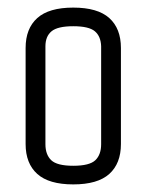

<svg xmlns="http://www.w3.org/2000/svg" viewBox="-20 -765 376 500"><path d="M46.7 -640.1Q46.7 -690.7 77.1 -718Q107.4 -745.2 170.8 -745.2Q234.3 -745.2 264.6 -718Q294.9 -690.7 294.9 -640.1V-389.9Q294.9 -339.3 264.6 -312Q234.3 -284.8 170.8 -284.8Q107.4 -284.8 77.1 -312Q46.7 -339.3 46.7 -389.9ZM243.4 -644.4Q242.6 -670.3 227.1 -683.5Q211.5 -696.7 170.8 -696.7Q130.1 -696.7 114.2 -683.5Q98.3 -670.3 98.3 -644.4V-389.5Q98.3 -362.3 113.4 -347.8Q128.6 -333.3 170.8 -333.3Q213.1 -333.3 228.3 -347.8Q243.4 -362.3 243.4 -389.5Z"/></svg>

Font: Khand Variable Light
Style: Regular
Weight: 300
Designer: Satya Rajpurohit
Foundry: Indian Type Foundry
Version: Version 3.000